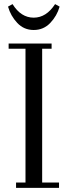

<svg xmlns="http://www.w3.org/2000/svg" viewBox="-20 -914 327 934"><path d="M19 -881.8 41 -894Q82 -828.1 144 -828.1Q205.1 -828.1 248 -894L270 -881.8Q257.3 -836.9 224.6 -802.5Q191.9 -768.1 144 -768.1Q96.2 -768.1 64 -802.5Q31.7 -836.9 19 -881.8ZM22 -676.8V-702.1H231V-676.8H185.1V-25.9H267.1V0H58.1V-25.9H104V-676.8Z"/></svg>

Font: Dehuti Alt
Style: Book
Weight: 400
Version: Version 1.2